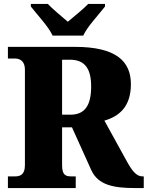

<svg xmlns="http://www.w3.org/2000/svg" viewBox="-20 -951 747 971"><path d="M246 -771H401C421 -816 482 -880 511 -918V-931H426C406 -909 351 -865 323 -841C295 -865 242 -909 222 -931H136V-918C165 -880 226 -816 246 -771ZM20 0H363V-59H340C313 -59 294 -65 294 -115V-307H344L442 -90C477 -15 554 0 663 0H707V-59H701C670 -59 649 -84 616 -145L508 -341C581 -362 642 -410 642 -525C642 -640 569 -714 359 -714H20V-655H56C74 -655 106 -648 106 -598V-115C106 -65 79 -59 56 -59H20ZM336 -371H294V-649H334C404 -649 441 -610 441 -514C441 -419 410 -371 336 -371Z"/></svg>

Font: Noto Serif Tamil SemiCondensed Black
Style: Italic
Weight: 900
Width: 4
Italic angle: -12°
Designer: Indian Type Foundry, Tom Grace, and the Monotype Design Team
Foundry: Monotype Imaging Inc.
Version: Version 2.003